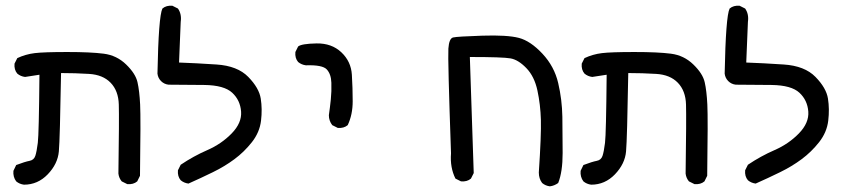

<svg xmlns="http://www.w3.org/2000/svg" viewBox="-20 -534 3040 677"><path d="M64.5 117.2Q48.8 115.2 37.1 105.5Q25.4 89.8 27.3 68.4L37.1 47.9Q68.4 36.1 84 33.2Q99.6 30.3 104.5 15.6Q109.4 1 113.3 -30.3Q117.2 -61.5 119.1 -270.5L68.4 -262.7Q52.7 -264.6 41 -274.4Q29.3 -288.1 31.2 -309.6L41 -329.1Q70.3 -342.8 102.5 -346.7Q134.8 -350.6 217.3 -350.6Q299.8 -350.6 345.7 -344.7Q391.6 -338.9 424.8 -306.6Q458 -274.4 464.8 -244.1Q471.7 -213.9 474.1 -165.5Q476.6 -117.2 473.6 85.9L463.9 105.5Q450.2 117.2 428.7 115.2L409.2 105.5Q399.4 93.8 397.5 78.1Q400.4 -117.2 398.9 -165.5Q397.5 -213.9 370.1 -242.2Q342.8 -270.5 293.9 -273.4Q245.1 -276.4 195.3 -276.4Q191.4 -43.9 187.5 0Q183.6 43.9 148.4 80.6Q113.3 117.2 64.5 117.2Z M644.5 113.3Q628.9 111.3 617.2 101.6Q605.5 87.9 607.4 66.4L617.2 46.9Q662.1 16.6 711.4 -4.9Q760.7 -26.4 796.9 -63.5Q833 -100.6 830.1 -140.6Q827.1 -180.7 798.8 -207Q770.5 -233.4 700.7 -234.4Q630.9 -235.4 574.2 -235.4Q558.6 -237.3 547.9 -248Q537.1 -258.8 535.2 -274.4Q539.1 -476.6 552.7 -503.9Q566.4 -515.6 587.9 -513.7L607.4 -503.9Q621.1 -484.4 617.2 -457L611.3 -313.5Q668.9 -311.5 743.2 -306.6Q817.4 -301.8 855.5 -262.7Q893.6 -223.6 899.4 -186.5Q905.3 -149.4 900.4 -108.4Q895.5 -67.4 868.2 -32.7Q840.8 2 806.6 27.3Q772.5 52.7 730.5 73.2Q688.5 93.8 644.5 113.3Z M1170.9 -83 1151.4 -92.8Q1139.6 -108.4 1139.6 -127.9Q1143.6 -155.3 1146.5 -183.6Q1149.4 -211.9 1148.4 -242.2Q1147.5 -272.5 1132.3 -289.1Q1117.2 -305.7 1058.6 -303.7Q1043 -305.7 1031.2 -315.4Q1019.5 -329.1 1021.5 -350.6L1031.2 -370.1Q1043 -379.9 1096.2 -380.9Q1149.4 -381.8 1183.6 -349.6Q1217.8 -317.4 1220.7 -270.5Q1223.6 -223.6 1223.6 -176.8Q1223.6 -129.9 1206.1 -92.8Q1192.4 -81.1 1170.9 -83Z M1918.9 123Q1903.3 121.1 1891.6 111.3Q1879.9 95.7 1879.9 74.2Q1888.7 -57.6 1887.2 -111.3Q1885.7 -165 1875 -214.8Q1864.3 -264.6 1835.9 -293.9Q1807.6 -323.2 1780.3 -328.1Q1752.9 -333 1636.7 -333L1650.4 76.2L1640.6 95.7Q1627 107.4 1605.5 105.5L1585.9 95.7Q1566.4 56.6 1570.3 6.8Q1558.6 -327.1 1561 -362.8Q1563.5 -398.4 1577.6 -401.9Q1591.8 -405.3 1680.2 -408.2Q1768.6 -411.1 1809.6 -400.4Q1850.6 -389.6 1892.6 -344.7Q1934.6 -299.8 1948.2 -241.2Q1961.9 -182.6 1962.9 -122.1Q1963.9 -61.5 1963.9 5.4Q1963.9 72.3 1948.2 111.3Q1934.6 121.1 1918.9 123Z M2064.5 117.2Q2048.8 115.2 2037.1 105.5Q2025.4 89.8 2027.3 68.4L2037.1 47.9Q2068.4 36.1 2084 33.2Q2099.6 30.3 2104.5 15.6Q2109.4 1 2113.3 -30.3Q2117.2 -61.5 2119.1 -270.5L2068.4 -262.7Q2052.7 -264.6 2041 -274.4Q2029.3 -288.1 2031.2 -309.6L2041 -329.1Q2070.3 -342.8 2102.5 -346.7Q2134.8 -350.6 2217.3 -350.6Q2299.8 -350.6 2345.7 -344.7Q2391.6 -338.9 2424.8 -306.6Q2458 -274.4 2464.8 -244.1Q2471.7 -213.9 2474.1 -165.5Q2476.6 -117.2 2473.6 85.9L2463.9 105.5Q2450.2 117.2 2428.7 115.2L2409.2 105.5Q2399.4 93.8 2397.5 78.1Q2400.4 -117.2 2398.9 -165.5Q2397.5 -213.9 2370.1 -242.2Q2342.8 -270.5 2293.9 -273.4Q2245.1 -276.4 2195.3 -276.4Q2191.4 -43.9 2187.5 0Q2183.6 43.9 2148.4 80.6Q2113.3 117.2 2064.5 117.2Z M2644.5 113.3Q2628.9 111.3 2617.2 101.6Q2605.5 87.9 2607.4 66.4L2617.2 46.9Q2662.1 16.6 2711.4 -4.9Q2760.7 -26.4 2796.9 -63.5Q2833 -100.6 2830.1 -140.6Q2827.1 -180.7 2798.8 -207Q2770.5 -233.4 2700.7 -234.4Q2630.9 -235.4 2574.2 -235.4Q2558.6 -237.3 2547.9 -248Q2537.1 -258.8 2535.2 -274.4Q2539.1 -476.6 2552.7 -503.9Q2566.4 -515.6 2587.9 -513.7L2607.4 -503.9Q2621.1 -484.4 2617.2 -457L2611.3 -313.5Q2668.9 -311.5 2743.2 -306.6Q2817.4 -301.8 2855.5 -262.7Q2893.6 -223.6 2899.4 -186.5Q2905.3 -149.4 2900.4 -108.4Q2895.5 -67.4 2868.2 -32.7Q2840.8 2 2806.6 27.3Q2772.5 52.7 2730.5 73.2Q2688.5 93.8 2644.5 113.3Z"/></svg>

Font: JasonHandwriting1
Style: Regular
Weight: 400
Version: Version 1.48.20